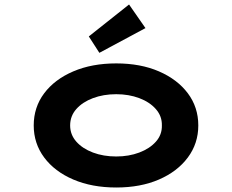

<svg xmlns="http://www.w3.org/2000/svg" viewBox="-20 -824 1032 854"><path d="M497 10Q389 10 306 -25.5Q223 -61 176.5 -123.5Q130 -186 130 -266Q130 -347 176.5 -409Q223 -471 306 -506.5Q389 -542 497 -542Q605 -542 687 -506.5Q769 -471 815.5 -409Q862 -347 862 -266Q862 -186 815.5 -123.5Q769 -61 687 -25.5Q605 10 497 10ZM497 -128Q553 -128 599.5 -145.5Q646 -163 673.5 -194Q701 -225 700 -266Q701 -307 673.5 -338.5Q646 -370 599.5 -387.5Q553 -405 497 -405Q440 -405 393.5 -387.5Q347 -370 319.5 -339Q292 -308 292 -266Q292 -225 319.5 -194Q347 -163 393.5 -145.5Q440 -128 497 -128ZM422 -589 375 -662 554 -804 627 -699Z"/></svg>

Font: Lexend Zetta
Style: Bold
Weight: 700
Designer: Bonnie Shaver-Troup, Thomas Jockin
Foundry: Lexend
Version: Version 1.007